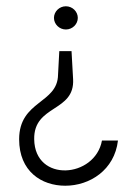

<svg xmlns="http://www.w3.org/2000/svg" viewBox="-20 -596 439 612"><path d="M41 -152C41 -50 112 -4 188 -4C266 -4 345 -54 356 -148H305C283 -28 91 -13 89 -152C87 -263 219 -238 213 -344L208 -433H169L165 -358C164 -265 41 -276 41 -152ZM152 -539C152 -519 169 -502 190 -502C211 -502 228 -519 228 -539C228 -559 211 -576 190 -576C169 -576 152 -559 152 -539Z"/></svg>

Font: Charger Sport
Style: HL
Weight: 100
Designer: Jasper
Foundry: Cannot Into Space Fonts
Version: Version 1.1